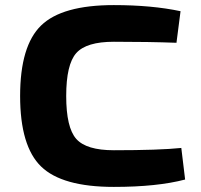

<svg xmlns="http://www.w3.org/2000/svg" viewBox="-20 -722 790 754"><path d="M427 -702Q576 -702 689 -678L673 -554Q565 -558 427 -558Q319 -558 279.5 -513.5Q240 -469 240 -345Q240 -221 279.5 -176.5Q319 -132 427 -132Q605 -132 692 -141L707 -17Q597 12 427 12Q224 12 141.5 -68Q59 -148 59 -345Q59 -542 141.5 -622Q224 -702 427 -702Z"/></svg>

Font: Exo 2 Expanded
Style: Bold
Weight: 700
Width: 7
Designer: Natanael Gama
Version: Version 1.001;PS 001.001;hotconv 1.0.70;makeotf.lib2.5.58329